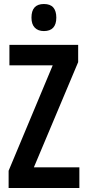

<svg xmlns="http://www.w3.org/2000/svg" viewBox="-20 -938 436 958"><path d="M376 0H23V-86L243 -612H27V-714H370V-628L149 -103H376ZM199 -918Q231 -918 246 -900.5Q261 -883 261 -850Q261 -817 245.5 -800Q230 -783 199 -783Q170 -783 153.5 -800Q137 -817 137 -850Q137 -884 152.5 -901Q168 -918 199 -918Z"/></svg>

Font: Noto Sans Display ExtraCondensed SemiBold
Style: Regular
Weight: 600
Width: 2
Designer: Monotype Design Team
Foundry: Monotype Imaging Inc.
Version: Version 2.003